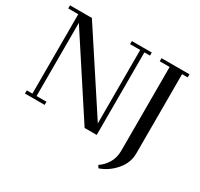

<svg xmlns="http://www.w3.org/2000/svg" viewBox="-182 -933 1421 1363"><g transform="rotate(30 528.5 -251.5)"><path d="M22 -676.8V-702.1H201.2L611.8 -75.2V-676.8H528.8V-702.1H691.9V-676.8H646V0H546.9L138.2 -626V-25.9H219.2V0H58.1V-25.9H104V-676.8ZM762.2 178.2Q799.8 154.3 826.4 111.1Q853 67.9 853 7.8V-676.8H772V-702.1H1001V-676.8H955.1V-26.9Q955.1 50.3 901.4 112.3Q847.7 174.3 774.9 199.2Z"/></g></svg>

Font: Dehuti Alt
Style: Bold
Weight: 700
Version: Version 1.2